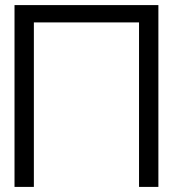

<svg xmlns="http://www.w3.org/2000/svg" viewBox="-20 -734 679 754"><path d="M113 0V-646H526V0H602V-714H37V0Z"/></svg>

Font: Non Bureau Light
Style: Regular
Weight: 300
Designer: Jona Saucedo
Foundry: Non Foundry
Version: Version 1.000;FEAKit 1.0